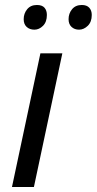

<svg xmlns="http://www.w3.org/2000/svg" viewBox="-20 -750 388 770"><path d="M28 0 142 -536H230L116 0ZM297 -631Q279 -631 267 -642Q255 -653 255 -673Q255 -696 269 -713Q283 -730 308 -730Q328 -730 338 -719Q348 -708 348 -690Q348 -662 332 -646.5Q316 -631 297 -631ZM118 -631Q99 -631 87 -642Q75 -653 75 -673Q75 -696 89 -713Q103 -730 128 -730Q149 -730 158.5 -719Q168 -708 168 -690Q168 -662 152.5 -646.5Q137 -631 118 -631Z"/></svg>

Font: Noto Sans IKEA
Style: Italic
Weight: 400
Italic angle: -12°
Designer: Monotype Design Team
Foundry: Monotype Imaging Inc.
Version: Version 2.001